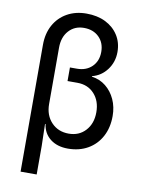

<svg xmlns="http://www.w3.org/2000/svg" viewBox="-98 -808 797 1057"><g transform="rotate(10 300.0 -280.0)"><path d="M92 180V-529Q92 -592 118 -639.5Q144 -687 191 -713.5Q238 -740 299 -740Q360 -740 405.5 -717.5Q451 -695 477 -654.5Q503 -614 503 -561Q503 -505 471 -462Q439 -419 388 -406V-403Q433 -397 466.5 -370Q500 -343 519 -301.5Q538 -260 538 -209Q538 -144 511.5 -94.5Q485 -45 437 -17.5Q389 10 326 10Q266 10 227.5 -20Q189 -50 182 -102H179L182 20V180ZM316 -72Q374 -72 410 -111.5Q446 -151 446 -214Q446 -277 410 -316.5Q374 -356 315 -356H260V-432H299Q351 -432 383 -463.5Q415 -495 415 -546Q415 -597 383 -628.5Q351 -660 299 -660Q247 -660 214.5 -624Q182 -588 182 -529V-214Q182 -151 219.5 -111.5Q257 -72 316 -72Z"/></g></svg>

Font: JetBrainsMono NFM
Style: Regular
Weight: 400
Monospace: yes
Designer: Philipp Nurullin, Konstantin Bulenkov
Foundry: JetBrains
Version: Version 2.304; ttfautohint (v1.8.4.7-5d5b);Nerd Fonts 3.3.0